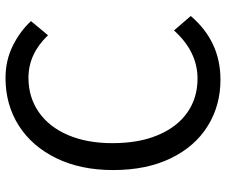

<svg xmlns="http://www.w3.org/2000/svg" viewBox="-80 -706 799 678"><g transform="rotate(-90 319.0 -366.5)"><path d="M58 -366Q58 -481 100 -567Q142 -653 215.5 -699.5Q289 -746 383 -746Q445 -746 496.5 -720.5Q548 -695 584 -656L534 -596Q468 -665 384 -665Q315 -665 262.5 -628.5Q210 -592 181.5 -525Q153 -458 153 -369Q153 -275 181 -209Q209 -141 260.5 -104.5Q312 -68 381 -68Q476 -68 551 -151L602 -92Q513 13 377 13Q286 13 213.5 -32Q141 -77 99.5 -162.5Q58 -248 58 -366Z"/></g></svg>

Font: Merged Yaku Han JP
Style: Regular
Weight: 400
Designer: Ryoko NISHIZUKA 西塚涼子 (kana, bopomofo & ideographs); Paul D. Hunt (Latin, Greek & Cyrillic); Sandoll Communications 산돌커뮤니
Foundry: Adobe
Version: Version 2.004